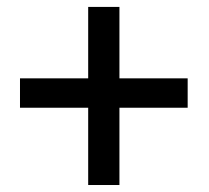

<svg xmlns="http://www.w3.org/2000/svg" viewBox="-20 -609 607 558"><path d="M327.1 -381.3H525.4V-295.9H327.1V-71.3H236.3V-295.9H38.1V-381.3H236.3V-588.9H327.1Z"/></svg>

Font: Noboto
Style: Regular
Weight: 400
Designer: Google
Version: Version 2.001101; 2014